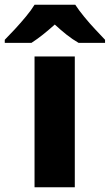

<svg xmlns="http://www.w3.org/2000/svg" viewBox="-74 -786 461 806"><path d="M240 0H71V-549H240ZM242 -766Q257 -743 279.5 -715.5Q302 -688 326 -662.5Q350 -637 367 -619V-606H256Q230 -621 206 -640Q182 -659 156 -683Q129 -659 106.5 -641Q84 -623 58 -606H-54V-619Q-35 -638 -11.5 -663.5Q12 -689 34.5 -716Q57 -743 71 -766Z"/></svg>

Font: Noto Sans Meetei Mayek ExtraBold
Style: Regular
Weight: 800
Designer: Monotype Design Team and Neelakash Kshetrimayum
Foundry: Monotype Imaging Inc.
Version: Version 2.002; ttfautohint (v1.8.4.7-5d5b)